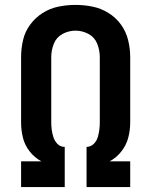

<svg xmlns="http://www.w3.org/2000/svg" viewBox="-20 -763 616 783"><path d="M66 0H244V-164H241Q225 -165 214 -176.5Q203 -188 198 -203Q193 -218 191 -233.5Q189 -249 189 -264V-530Q189 -558 199.5 -584.5Q210 -611 235 -624.5Q260 -638 288 -638Q316 -638 341 -624.5Q366 -611 376.5 -584.5Q387 -558 387 -530V-264Q387 -249 385 -233.5Q383 -218 378.5 -203Q374 -188 362.5 -176.5Q351 -165 335 -164H333V0H511V-105H427Q455 -120 475 -145.5Q495 -171 503 -201.5Q511 -232 511 -264V-530Q511 -565 502.5 -599.5Q494 -634 473.5 -662.5Q453 -691 422.5 -710Q392 -729 357.5 -736Q323 -743 288 -743Q253 -743 218.5 -736Q184 -729 154 -710Q124 -691 103 -662.5Q82 -634 74 -599.5Q66 -565 66 -530V-264Q66 -232 73.5 -201.5Q81 -171 101 -145.5Q121 -120 149 -105H66Z"/></svg>

Font: Iosevka Sparkle
Style: Bold
Weight: 700
Designer: Belleve Invis
Foundry: Belleve Invis
Version: Version 4.5.0; ttfautohint (v1.8.3)